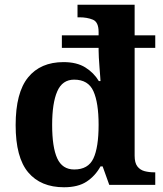

<svg xmlns="http://www.w3.org/2000/svg" viewBox="-20 -780 689 810"><path d="M250 10Q152 10 99 -52.8Q46 -115.6 46 -252Q46 -389 98.5 -453.5Q151 -518 248 -518Q304 -518 340 -495.5Q376 -473 397 -438H404Q404 -438 403 -454Q402 -470 400 -493Q398 -516 397 -537Q396 -558 396 -568V-578H241V-631H396V-645Q396 -687 371.8 -697Q347.5 -707 314.9 -707H307V-760H548V-631H635V-578H548V-123Q548 -93 559.5 -78Q571 -63 589.8 -58Q608.6 -53 631 -53H635V0H441L413 -78H404Q382 -38 345.7 -14Q309.5 10 250 10ZM293.3 -65Q352 -65 374 -111.5Q396 -158 396 -253.6Q396 -346.5 374.1 -395.2Q352.3 -444 292.7 -444Q243 -444 221.5 -394.5Q200 -345 200 -253Q200 -159 221.4 -112Q242.9 -65 293.3 -65Z"/></svg>

Font: Noto Serif Khojki
Style: Regular
Weight: 400
Designer: Juan Bruce
Version: Version 2.002